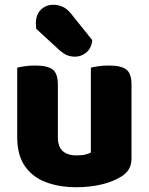

<svg xmlns="http://www.w3.org/2000/svg" viewBox="-20 -767 622 803"><path d="M52 -193V-259H222V-193Q222 -153 242.5 -135Q263 -117 300 -117Q323 -117 338 -121Q353 -125 360 -129V-259H530V-104Q530 -79 519.5 -60.5Q509 -42 488 -29Q453 -7 404.5 4.5Q356 16 299 16Q227 16 171 -5.5Q115 -27 83.5 -73Q52 -119 52 -193ZM530 -216H360V-484Q371 -487 391.5 -490Q412 -493 436 -493Q486 -493 508 -476.5Q530 -460 530 -413ZM222 -216H52V-484Q63 -487 83.5 -490Q104 -493 128 -493Q178 -493 200 -476.5Q222 -460 222 -413ZM230 -556 132 -646Q131 -650 130.5 -657.5Q130 -665 130 -669Q130 -706 151 -726.5Q172 -747 203 -747Q223 -747 241.5 -739Q260 -731 277 -710L366 -599Q362 -564 340.5 -547Q319 -530 295 -530Q274 -530 259.5 -536.5Q245 -543 230 -556Z"/></svg>

Font: Baloo Bhaijaan 2 ExtraBold
Style: Regular
Weight: 800
Designer: Sanskriti Dholi, Noopur Datye and Ek Type
Foundry: Ek Type
Version: Version 1.701